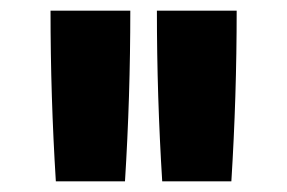

<svg xmlns="http://www.w3.org/2000/svg" viewBox="-20 -792 540 361"><path d="M85 -451Q80 -531 77.5 -611Q75 -691 75 -772H225Q225 -691 222.5 -611Q220 -531 215 -451ZM285 -451Q280 -531 277.5 -611Q275 -691 275 -772H425Q425 -691 422.5 -611Q420 -531 415 -451Z"/></svg>

Font: Iosevka Slab Heavy
Style: Regular
Weight: 900
Monospace: yes
Designer: Belleve Invis
Foundry: Belleve Invis
Version: Version 11.1.0; ttfautohint (v1.8.3)